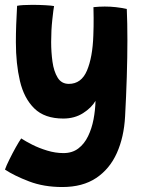

<svg xmlns="http://www.w3.org/2000/svg" viewBox="-36 -508 595 792"><path d="M221 263.5Q144.5 263.5 83.8 240.2Q23 217 -15.5 191.5Q-10 175.5 2.8 149.8Q15.5 124 29.2 99.5Q43 75 51.5 63Q69 74.5 97 88.8Q125 103 158.8 113.2Q192.5 123.5 226 123.5Q262 123.5 287 104.5Q312 85.5 327.2 54Q342.5 22.5 349.8 -15.5Q357 -53.5 358 -92Q341.5 -63.5 306.5 -41.2Q271.5 -19 225 -19Q148 -19 105.5 -60.8Q63 -102.5 46.2 -174Q29.5 -245.5 29.5 -334Q29.5 -368.5 30.8 -406Q32 -443.5 34.5 -484Q43 -486 60 -487Q77 -488 97 -488Q124.5 -488 151 -486.5Q177.5 -485 187 -483Q184.5 -470.5 179.8 -427Q175 -383.5 175 -335Q175 -293 180.5 -253.2Q186 -213.5 201.8 -187.8Q217.5 -162 248 -162Q299.5 -162 322.8 -217Q346 -272 349 -361.5Q350.5 -399 350.2 -434.5Q350 -470 349.5 -478.5Q374.5 -481 396 -481Q442 -481 487 -471Q489.5 -414.5 489.5 -342Q489.5 -273 487 -191.2Q484.5 -109.5 480 -28Q475.5 57.5 446 123.2Q416.5 189 360.8 226.2Q305 263.5 221 263.5Z"/></svg>

Font: Grandstander
Style: Bold
Weight: 700
Designer: Tyler Finck
Foundry: Etcetera Type Co
Version: Version 1.200; ttfautohint (v1.8.3)